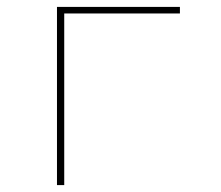

<svg xmlns="http://www.w3.org/2000/svg" viewBox="-20 -536 640 556"><path d="M145 -516H501V-497H166V0H145Z"/></svg>

Font: IBM Plex Mono Thin
Style: Regular
Weight: 100
Monospace: yes
Designer: Mike Abbink, Paul van der Laan, Pieter van Rosmalen
Foundry: Bold Monday
Version: Version 2.3